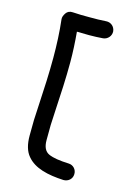

<svg xmlns="http://www.w3.org/2000/svg" viewBox="-109 -740 571 813"><g transform="rotate(15 177.0 -334.0)"><path d="M293 -647.9C291 -668 274.4 -683.1 253.4 -681.6C230.5 -679.7 206.5 -679.7 181.2 -679.7C155.8 -679.7 132.3 -679.7 107.4 -681.6C94.2 -682.6 84 -678.2 77.1 -668C70.3 -657.7 67.4 -648.9 68.4 -640.6C74.7 -585.4 77.1 -530.8 77.1 -474.6C77.1 -406.2 73.7 -337.9 69.8 -270C65.9 -204.1 65.4 -191.9 65.4 -129.9C65.4 -91.8 73.7 -62.5 90.8 -42.5C124 -2 183.6 11.2 252 14.6C272.9 15.1 290 0 290.5 -20C292 -41 275.9 -58.1 255.9 -58.6C215.3 -60.1 185.5 -64.9 167.5 -73.2C148.9 -81.5 139.6 -100.1 139.6 -129.9C139.6 -191.9 139.6 -200.2 143.6 -266.1C147.5 -334 151.4 -403.8 151.4 -474.6C151.4 -519 148.9 -562.5 145 -606.9C162.6 -606.4 180.7 -606 198.7 -606C219.7 -606 239.3 -606.9 259.3 -608.4C279.3 -610.4 294.4 -627.9 293 -647.9Z"/></g></svg>

Font: Mikhak
Style: Regular
Weight: 400
Designer: Amin Abedi
Version: Version 3.2